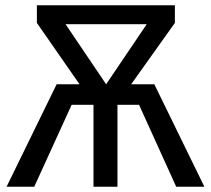

<svg xmlns="http://www.w3.org/2000/svg" viewBox="-20 -709 801 729"><path d="M756 0H649L508 -311H426V0H335V-311H252L110 0H5L195 -389H282L120 -622V-689H644V-622L478 -389H566ZM383 -389 537 -617H229Z"/></svg>

Font: FiraGOUPP
Style: Medium
Weight: 400
Designer: bBox Type
Foundry: bBox Type GmbH
Version: Version 1.001